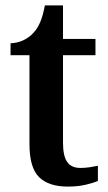

<svg xmlns="http://www.w3.org/2000/svg" viewBox="-20 -680 401 710"><path d="M231 10Q160 10 124.5 -25Q89 -60 89 -147V-476H19V-520Q46 -521 68 -532Q90 -543 104 -559Q119 -575 129 -599Q139 -623 146 -660H213V-536H333V-476H213V-152Q213 -103 228.5 -81Q244 -59 277 -59Q295 -59 311 -61.5Q327 -64 342 -67V-11Q327 -4 297.5 3Q268 10 231 10Z"/></svg>

Font: Noto Serif Hebrew SemiCondensed SemiBold
Style: Regular
Weight: 600
Width: 4
Designer: Monotype Design Team
Foundry: Monotype Imaging Inc.
Version: Version 2.004; ttfautohint (v1.8.4.7-5d5b)